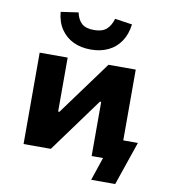

<svg xmlns="http://www.w3.org/2000/svg" viewBox="-95 -839 919 1047"><g transform="rotate(10 365.0 -315.5)"><path d="M481 128 524 0H461V-114H697L614 128ZM84 0V-506H239V-207H246L465 -506H616V0H461V-300H454L235 0ZM355 -571Q300 -571 258 -591Q216 -611 189.5 -650Q163 -689 158 -745L255 -759Q263 -720 285.5 -699.5Q308 -679 354 -679Q399 -679 422.5 -699.5Q446 -720 457 -759L553 -745Q546 -689 519.5 -650Q493 -611 451 -591Q409 -571 355 -571Z"/></g></svg>

Font: Nunito Sans 6pt ExtraBold
Style: Regular
Weight: 800
Version: Version 3.101;gftools[0.9.27]